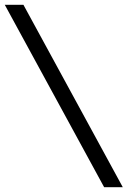

<svg xmlns="http://www.w3.org/2000/svg" viewBox="-20 -691 534 804"><path d="M494.1 92.8H416L0 -670.9H78.1Z"/></svg>

Font: Charis
Style: Bold
Weight: 700
Designer: Walt Agee, Miriam Martin, Annie Olsen, Victor Gaultney, Lorna Priest, Alan Ward, Bob Hallissy, Martin Hosken, Sharon Cor
Foundry: SIL Global
Version: Version 7.000